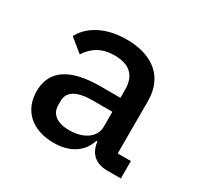

<svg xmlns="http://www.w3.org/2000/svg" viewBox="-122 -669 844 822"><g transform="rotate(30 300.0 -258.0)"><path d="M559 0V-86H494V-345C494 -463 414 -528 284 -528C175 -528 105 -481 76 -425L141 -372C169 -415 208 -443 274 -443C348 -443 385 -407 385 -338V-298H286C133 -298 60 -244 60 -144C60 -47 128 12 233 12C314 12 368 -25 388 -87H393C399 -35 430 0 492 0ZM264 -68C206 -68 170 -92 170 -138V-158C170 -204 208 -229 288 -229H385V-154C385 -103 334 -68 264 -68Z"/></g></svg>

Font: IBM Plex Mono Medm
Style: Regular
Weight: 500
Monospace: yes
Designer: Mike Abbink, Paul van der Laan, Pieter van Rosmalen
Foundry: Bold Monday
Version: Version 2.004